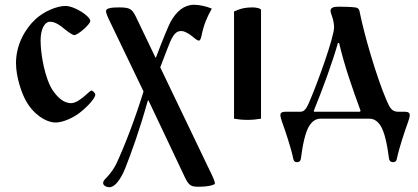

<svg xmlns="http://www.w3.org/2000/svg" viewBox="-20 -497 1750 804"><path d="M47 -233C47 -172 72 -105 87 -78C117 -21 171 16 213 16C244 16 286 -4 310 -22C341 -45 379 -84 379 -101C379 -107 368 -118 363 -118C360 -118 350 -109 340 -100C325 -86 298 -65 278 -65C244 -65 219 -93 202 -117C168 -166 150 -270 150 -327C150 -377 168 -406 189 -406C202 -406 220 -401 247 -378C259 -368 283 -350 291 -350C306 -350 358 -395 358 -409C358 -429 293 -472 254 -472C217 -472 164 -449 129 -417C84 -375 47 -309 47 -233Z M412 270C412 280 426 287 438 287C470 287 498 225 505 206C529 145 564 50 599 -76H602L754 245C772 283 782 285 816 285C848 285 880 278 880 271C880 265 874 249 866 233L651 -215C671 -269 689 -313 693 -323C710 -361 723 -367 740 -367C753 -367 773 -355 786 -344C794 -337 806 -327 813 -327C819 -327 822 -339 824 -348C833 -392 846 -424 867 -461C845 -470 817 -477 793 -477C751 -477 719 -450 694 -405C686 -390 662 -333 633 -256H631L548 -429C533 -459 524 -466 479 -466C447 -466 424 -463 424 -451C424 -442 428 -432 445 -397L581 -114C546 0 502 114 467 189C460 203 447 226 421 252C413 260 412 265 412 270Z M960 0C977 3 995 5 1016 5C1037 5 1056 3 1073 0V-455C1073 -462 1052 -466 1038 -466C1011 -466 991 -463 960 -449Z M1154 -16C1154 -7 1159 7 1162 16C1174 49 1198 120 1208 167C1209 174 1212 182 1224 182C1236 182 1239 174 1240 167C1247 113 1258 54 1277 27C1285 15 1300 0 1321 0H1528C1549 0 1564 15 1572 27C1591 54 1602 113 1609 167C1610 174 1614 182 1626 182C1638 182 1641 174 1642 167C1652 120 1676 49 1688 16C1691 7 1696 -7 1696 -16C1696 -23 1690 -29 1677 -29H1649C1621 -29 1613 -44 1599 -76C1556 -176 1505 -353 1487 -443C1485 -456 1482 -464 1467 -466C1453 -468 1420 -469 1400 -469C1378 -469 1364 -466 1364 -451C1364 -447 1368 -436 1370 -430C1376 -413 1379 -394 1379 -383C1379 -341 1308 -144 1273 -65C1258 -32 1250 -29 1234 -29H1173C1160 -29 1154 -23 1154 -16ZM1294 -33C1331 -124 1372 -235 1395 -317H1400C1423 -219 1456 -126 1490 -33L1487 -29H1295Z"/></svg>

Font: Monomakh Unicode
Style: Regular
Weight: 400
Version: Version 1.2